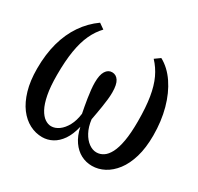

<svg xmlns="http://www.w3.org/2000/svg" viewBox="-160 -937 1171 1138"><g transform="rotate(30 425.0 -368.0)"><path d="M255.5 11Q210.5 11 169.2 -10.5Q128 -32 96.2 -74.2Q64.5 -116.5 46 -179.8Q27.5 -243 27.5 -326.5Q27.5 -424 49.2 -503.5Q71 -583 113 -644.5Q155 -706 215 -748.5L252 -722.5Q217.5 -686.5 194.5 -637Q171.5 -587.5 160 -518.2Q148.5 -449 148.5 -353Q148.5 -273.5 159 -219.5Q169.5 -165.5 187.2 -133Q205 -100.5 226.5 -86Q248 -71.5 269.5 -71.5Q296.5 -71.5 322.2 -90Q348 -108.5 367 -143.5Q386 -178.5 392 -227.5Q388 -247 383.5 -271.5Q379 -296 374.8 -323Q370.5 -350 367.8 -376.5Q365 -403 365 -426Q365 -478.5 381.2 -504.2Q397.5 -530 424.5 -530Q452 -530 468.2 -505.2Q484.5 -480.5 484.5 -426Q484.5 -403 481.5 -376.5Q478.5 -350 474.2 -323Q470 -296 465.5 -271.5Q461 -247 457.5 -227.5Q463.5 -178.5 482.5 -143.5Q501.5 -108.5 527.2 -90Q553 -71.5 579.5 -71.5Q604.5 -71.5 626.5 -85.8Q648.5 -100 665.5 -132.5Q682.5 -165 692 -219.2Q701.5 -273.5 701.5 -353Q701.5 -449.5 690.2 -517.8Q679 -586 656 -635Q633 -684 597 -722L634 -748.5Q692 -717 734.2 -654.8Q776.5 -592.5 799.5 -508.5Q822.5 -424.5 822.5 -326.5Q822.5 -242 803.8 -178.8Q785 -115.5 752.8 -73.5Q720.5 -31.5 680 -10.2Q639.5 11 596.5 11Q556 11 521 -7.2Q486 -25.5 460 -62.5Q434 -99.5 422 -155.5Q408 -97 382.8 -60.5Q357.5 -24 324.8 -6.5Q292 11 255.5 11Z"/></g></svg>

Font: Merriweather 24pt Medium
Style: Regular
Weight: 500
Designer: Eben Sorkin
Foundry: Eben Sorkin
Version: Version 2.100